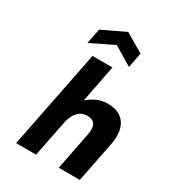

<svg xmlns="http://www.w3.org/2000/svg" viewBox="-225 -1091 1102 1216"><g transform="rotate(30 326.0 -482.5)"><path d="M229 -720H375L322 -448Q350 -474 386.5 -490.5Q423 -507 465 -507Q524 -507 560.5 -482Q597 -457 610.5 -409Q624 -361 610 -292L552 0H398L452 -274Q462 -324 447 -350Q432 -376 391 -376Q350 -376 322.5 -346Q295 -316 285 -265L232 0H86ZM464 -775 328 -857 160 -775 182 -885 349 -965 485 -885Z"/></g></svg>

Font: Albert Sans ExtraBold
Style: Italic
Weight: 800
Italic angle: -11.25°
Designer: Andreas Rasmussen
Foundry: a.Foundry
Version: Version 1.025